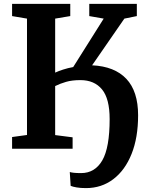

<svg xmlns="http://www.w3.org/2000/svg" viewBox="-20 -763 749 985"><path d="M618 -667.5 452.5 -428Q568 -422.5 628.2 -358.5Q688.5 -294.5 688.5 -171.5Q688.5 -57 655 26.8Q621.5 110.5 561.2 156.2Q501 202 421 202Q393.5 202 373.2 198.5Q353 195 342.5 190.5L338 119.5Q345.5 122 359.5 123.5Q373.5 125 396 125Q467 125 504.8 59.8Q542.5 -5.5 542.5 -152Q542.5 -257 503.2 -304.5Q464 -352 392.5 -352Q349.5 -352 318.8 -343Q288 -334 263 -321.5V-70L352.5 -58.5V0H42V-60L118.5 -70.5V-667.5L42 -680.5V-743H340.5V-680.5L263 -667.5V-390.5Q279 -398 303.5 -406Q328 -414 355.5 -419L512 -667.5L438 -680.5V-743H682V-680.5Z"/></svg>

Font: Merriweather
Style: Bold
Weight: 700
Designer: Eben Sorkin
Foundry: Eben Sorkin
Version: Version 2.100; ttfautohint (v1.7.19-72a1) -l 8 -r 50 -G 200 